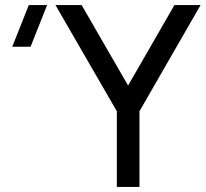

<svg xmlns="http://www.w3.org/2000/svg" viewBox="-20 -740 814 760"><path d="M442.5 0V-299.5L199.5 -720H303L487 -401.5L670.5 -720H774L532 -299.5V0ZM101 -555H28.5L94 -720H166.5Z"/></svg>

Font: Vela Sans Med
Style: Regular
Weight: 500
Designer: Principal design: Mikhail Sharanda - project Manrope.
Design modification: Ravid Balaliev
Foundry: Mikhail Sharanda
Version: Version 1.001